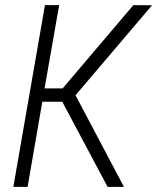

<svg xmlns="http://www.w3.org/2000/svg" viewBox="-20 -731 615 751"><path d="M223.6 -333H145.5L87.9 0H32.2L155.8 -710.9H211.4L154.3 -385.3H225.1L501.5 -710.9L574.7 -710.4L275.4 -358.4L464.8 0H400.9Z"/></svg>

Font: MAUL Condensed Light Italic
Style: Light Italic
Weight: 300
Italic angle: -12°
Designer: MAUL
Version: Version 1.0; 2020; ttfautohint (v1.8.3)